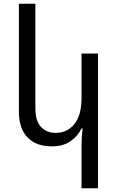

<svg xmlns="http://www.w3.org/2000/svg" viewBox="-20 -780 637 1036"><path d="M508.8 235.8H419.9V-1Q419.9 -43.9 425.8 -86.9H419.9Q400.9 -46.9 361.3 -18.6Q321.8 9.8 258.8 9.8Q176.8 9.8 129.4 -37.6Q82 -85 82 -178.2V-759.8H170.9V-194.8Q170.9 -127.9 200.9 -95.5Q231 -63 279.8 -63Q342.8 -63 381.3 -110.6Q419.9 -158.2 419.9 -252V-491.2H508.8Z"/></svg>

Font: Kurinto Seri
Style: Regular
Weight: 400
Designer: Kurinto was developed by Clint Goss from a range of fonts that are compatible with the SIL Open Font License Version 1.1
Foundry: Clinton F. Goss
Version: Version 2.196; July 25, 2020